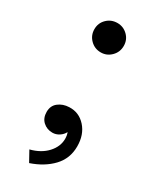

<svg xmlns="http://www.w3.org/2000/svg" viewBox="-172 -544 615 754"><g transform="rotate(30 136.0 -167.0)"><path d="M100 158 74 111Q121 99 148 69.5Q175 40 175 5Q175 -11 170 -23Q163 -9 149 0Q135 9 119 9Q94 9 76.5 -7Q59 -23 59 -51Q59 -79 79 -94.5Q99 -110 127 -111Q171 -113 201 -79.5Q231 -46 231 7Q231 62 195 100Q159 138 100 158ZM126 -359Q98 -359 78.5 -378.5Q59 -398 59 -426Q59 -454 78.5 -473Q98 -492 126 -492Q153 -492 172.5 -473Q192 -454 192 -426Q192 -398 172.5 -378.5Q153 -359 126 -359Z"/></g></svg>

Font: Zen Kaku Gothic New Medium
Style: Regular
Weight: 500
Designer: Yoshimichi Ohira
Foundry: Positype
Version: Version 1.002